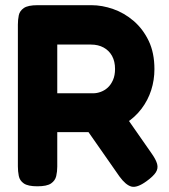

<svg xmlns="http://www.w3.org/2000/svg" viewBox="-20 -710 651 741"><path d="M124 9Q88 9 72 -2Q56 -13 52.5 -31Q49 -49 49 -68V-615Q49 -634 52.5 -651Q56 -668 72 -679Q88 -690 125 -690H333Q374 -690 417 -675Q460 -660 496 -629Q532 -598 554 -552Q576 -506 576 -443Q576 -401 563.5 -362Q551 -323 526 -290Q501 -257 464 -233.5Q427 -210 379 -200H201V-67Q201 -48 197 -30.5Q193 -13 177 -2Q161 9 124 9ZM546 -11Q509 16 487 10Q465 4 441 -29L265 -281L436 -303L565 -118Q582 -94 586.5 -77Q591 -60 581.5 -45Q572 -30 546 -11ZM201 -350H340Q354 -350 369 -355.5Q384 -361 396 -372Q408 -383 416 -401Q424 -419 424 -444Q424 -473 412.5 -494Q401 -515 380 -526.5Q359 -538 331 -538H201Z"/></svg>

Font: Fredoka Light SemiBold
Style: Regular
Weight: 600
Version: Version 2.001